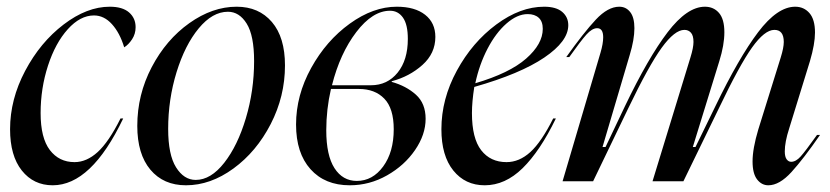

<svg xmlns="http://www.w3.org/2000/svg" viewBox="-20 -540 2474 572"><path d="M307 -520Q345 -520 364.5 -503Q384 -486 384 -459Q384 -439 373.5 -423Q363 -407 350 -399Q337 -442 313.5 -468Q290 -494 260 -494Q219 -494 182 -453Q145 -412 123 -344.5Q101 -277 101 -203Q101 -129 128.5 -93Q156 -57 202 -57Q238 -57 271 -87Q304 -117 339 -187H347Q252 12 137 12Q80 12 45 -32Q10 -76 10 -155Q10 -244 55 -329Q100 -414 169.5 -467Q239 -520 307 -520Z M534 12Q467 12 428 -34.5Q389 -81 389 -165Q389 -258 432 -340Q475 -422 544 -471Q613 -520 685 -520Q751 -520 790 -474.5Q829 -429 829 -345Q829 -253 786.5 -170.5Q744 -88 675.5 -38Q607 12 534 12ZM563 -4Q608 -4 648 -55Q688 -106 712.5 -188Q737 -270 737 -358Q737 -434 715 -469.5Q693 -505 659 -505Q613 -505 572 -455.5Q531 -406 506 -325Q481 -244 481 -156Q481 -79 504.5 -41.5Q528 -4 563 -4Z M1162 -520Q1216 -520 1246.5 -496Q1277 -472 1277 -430Q1277 -381 1238.5 -346.5Q1200 -312 1147 -298V-296Q1190 -284 1219 -258Q1248 -232 1248 -186Q1248 -139 1216.5 -93Q1185 -47 1133 -17.5Q1081 12 1022 12Q948 12 905 -36Q862 -84 862 -169Q862 -256 907 -337.5Q952 -419 1022 -469.5Q1092 -520 1162 -520ZM1043 -1Q1090 -1 1121.5 -44Q1153 -87 1153 -155Q1153 -217 1125 -246Q1097 -275 1049 -275H966Q952 -214 952 -152Q952 -77 976.5 -39Q1001 -1 1043 -1ZM1085 -286Q1134 -286 1164.5 -323.5Q1195 -361 1195 -424Q1195 -467 1180.5 -487.5Q1166 -508 1142 -508Q1090 -508 1041.5 -444.5Q993 -381 969 -286Z M1601 -520Q1637 -520 1655 -504.5Q1673 -489 1673 -465Q1673 -417 1601.5 -368.5Q1530 -320 1393 -281Q1386 -237 1386 -203Q1386 -128 1413.5 -92.5Q1441 -57 1489 -57Q1527 -57 1560 -87Q1593 -117 1628 -187H1636Q1589 -90 1537 -39Q1485 12 1424 12Q1366 12 1330.5 -32Q1295 -76 1295 -155Q1295 -245 1341 -329.5Q1387 -414 1458.5 -467Q1530 -520 1601 -520ZM1597 -454Q1597 -476 1585 -487Q1573 -498 1552 -498Q1521 -498 1489 -470Q1457 -442 1432.5 -395Q1408 -348 1396 -292Q1498 -322 1547.5 -365.5Q1597 -409 1597 -454Z M1777 -429Q1777 -456 1759 -456Q1744 -456 1727 -437Q1710 -418 1676 -370H1667Q1719 -443 1755 -481.5Q1791 -520 1825 -520Q1845 -520 1857.5 -504Q1870 -488 1870 -456Q1870 -422 1856 -376L1775 -102H1784L1842 -224Q1911 -368 1969 -444Q2027 -520 2080 -520Q2106 -520 2122 -501.5Q2138 -483 2138 -444Q2138 -406 2123 -358L2044 -102H2052L2111 -223Q2181 -368 2238.5 -444Q2296 -520 2349 -520Q2375 -520 2391.5 -501Q2408 -482 2408 -443Q2408 -409 2393 -358L2331 -157Q2318 -117 2318 -89Q2318 -73 2323.5 -65.5Q2329 -58 2337 -58Q2351 -58 2365 -73.5Q2379 -89 2414 -138H2423Q2374 -67 2338 -27.5Q2302 12 2269 12Q2249 12 2235.5 -5.5Q2222 -23 2222 -59Q2222 -97 2239 -154L2306 -369Q2315 -398 2315 -415Q2315 -451 2287 -451Q2258 -451 2220.5 -398.5Q2183 -346 2121 -216L2016 0H1924L2037 -369Q2046 -398 2046 -415Q2046 -434 2038.5 -442.5Q2031 -451 2019 -451Q1990 -451 1951.5 -398Q1913 -345 1851 -216L1747 0H1656L1769 -383Q1777 -410 1777 -429Z"/></svg>

Font: Nyght Serif Italic
Style: Regular
Weight: 400
Italic angle: -16°
Designer: Maksym Kobuzan
Version: Version 0.410